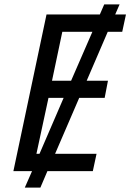

<svg xmlns="http://www.w3.org/2000/svg" viewBox="-20 -780 594 875"><path d="M126 0 93 75H164L196 0H403L420 -79H231L341 -334H457L472 -412H375L471 -635H537L554 -714H505L525 -760H455L435 -714H192L41 0ZM217 -412 264 -635H401L304 -412ZM146 -79 201 -334H270L160 -79Z"/></svg>

Font: BC Sans
Style: Italic
Weight: 400
Italic angle: -12°
Designer: Monotype Design Team
Designer: Province of B.C.
Foundry: Monotype Imaging Inc.
Version: Version 2.000;GOOG;noto-source:20170915:90ef993387c0